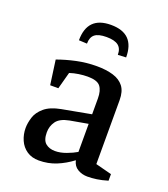

<svg xmlns="http://www.w3.org/2000/svg" viewBox="-133 -801 792 906"><g transform="rotate(20 263.5 -348.0)"><path d="M269 -707Q329 -707 358.5 -677Q388 -647 388 -587L347 -585Q347 -617 328 -631.5Q309 -646 269 -646Q228 -646 210 -631.5Q192 -617 192 -585L151 -587Q151 -647 180.5 -677Q210 -707 269 -707ZM166 11Q131 11 106 -6Q81 -23 68.5 -51.5Q56 -80 56 -112Q56 -137 65 -166Q74 -195 102 -219Q130 -243 183 -253L329 -280V-360Q329 -399 313 -419.5Q297 -440 249 -440Q228 -440 204.5 -436.5Q181 -433 160 -426L137 -341H96L79 -464Q123 -480 172 -490.5Q221 -501 273 -501Q320 -501 355 -490.5Q390 -480 409 -455.5Q428 -431 428 -387V-66L509 -45V-12Q479 -3 454.5 0.5Q430 4 408 4Q381 4 359 -9Q337 -22 331 -50Q294 -22 253.5 -5.5Q213 11 166 11ZM223 -57Q250 -57 279.5 -68Q309 -79 329 -91V-232L239 -216Q192 -207 174.5 -182.5Q157 -158 157 -127Q157 -88 175.5 -72.5Q194 -57 223 -57Z"/></g></svg>

Font: Manuale Medium
Style: Regular
Weight: 500
Designer: Eduardo Tunni / Pablo Cosgaya
Foundry: Eduardo Tunni / Pablo Cosgaya
Version: Version 1.002